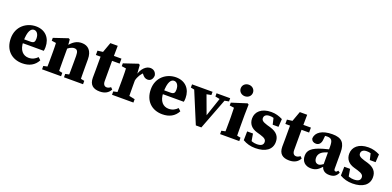

<svg xmlns="http://www.w3.org/2000/svg" viewBox="0 -1607 5097 2497"><g transform="rotate(20 2549.0 -358.5)"><path d="M277.8 15.2C374.6 15.2 446.5 -23.3 487.6 -101.6L453 -134C422.8 -102.8 385.7 -80.3 331.8 -80.3C257 -80.3 196.7 -135.3 196.7 -257.3C196.7 -401.7 234.6 -447.1 276.2 -447.1C312.5 -447.1 343.9 -414.5 343.9 -348.9C343.9 -304.3 331.5 -286.3 283.5 -286.3H96V-233.5H487.4C491.4 -250.1 492.9 -265.8 492.9 -287.3C492.9 -408.3 418.1 -498.5 286.3 -498.5C157.2 -498.5 28.7 -408.1 28.7 -241.4C28.7 -80 132.3 15.2 277.8 15.2Z M549 0H812.2V-46.5L718 -66.5H641.7L549 -46.5V0ZM601.4 0H766.7C764.7 -45 763.7 -148 763.7 -210V-376.9L754.6 -487.8L737.5 -498.5L540.1 -432.1V-392.7L601.4 -383.7C603.4 -343.7 604.4 -322.8 604.4 -267.8V-210C604.4 -148 603.4 -45 601.4 0ZM852.3 0H1116.2V-46.5L1018.4 -66.5H942.8L852.3 -46.5V0ZM902.5 0H1067.8C1065.8 -45 1064.8 -146 1064.8 -210V-326.5C1064.8 -441.9 1007.3 -498.5 920.5 -498.5C856.1 -498.5 802.8 -471.9 744 -394.8H721.8L725.4 -328.5C765.8 -375.4 814.1 -401.8 849.6 -401.8C889.4 -401.8 905.5 -379.1 905.5 -314.9V-210C905.5 -146 904.5 -45 902.5 0Z M1350.4 15.2C1423.5 15.2 1470.3 -13.9 1496.7 -64.7L1472.3 -88.8C1452.8 -74.1 1436.4 -66.6 1418 -66.6C1388.3 -66.6 1367 -87.9 1367 -134.8V-443.7L1367.3 -463.7L1369.3 -623.7H1267.3L1204.1 -449.4L1261.4 -489.7L1143.2 -474.4V-414.8H1207.7V-224.4C1207.7 -185.4 1206.7 -158.6 1206.7 -123.8C1206.7 -25.2 1259.8 15.2 1350.4 15.2ZM1288.1 -414.8H1471.9V-483.4H1288.1V-414.8Z M1517.1 0H1813.4V-46.5L1717.8 -66.5H1612.7L1517.1 -46.5V0ZM1570.4 0H1735.7C1733.7 -45 1732.7 -148 1732.7 -210V-365L1723.6 -487.8L1706.5 -498.5L1509.1 -432.1V-392.7L1570.4 -383.7C1572.4 -343.7 1573.4 -323.5 1573.4 -268.5V-210C1573.4 -148 1572.4 -45 1570.4 0ZM1732.2 -274.4C1745.1 -334.1 1781.1 -387 1817.1 -413.2L1776.8 -427.7L1805.9 -389.6C1829.7 -358 1853 -343.2 1883.2 -343.2C1923.2 -343.2 1952.1 -372.8 1954.2 -424.9C1945.8 -474.4 1910.8 -498.5 1867.4 -498.5C1812.5 -498.5 1748.9 -446.3 1724.8 -343.1H1696.8L1732.2 -274.4Z M2215.8 15.2C2312.6 15.2 2384.5 -23.3 2425.6 -101.6L2391 -134C2360.8 -102.8 2323.7 -80.3 2269.8 -80.3C2195 -80.3 2134.7 -135.3 2134.7 -257.3C2134.7 -401.7 2172.6 -447.1 2214.2 -447.1C2250.5 -447.1 2281.9 -414.5 2281.9 -348.9C2281.9 -304.3 2269.5 -286.3 2221.5 -286.3H2034V-233.5H2425.4C2429.4 -250.1 2430.9 -265.8 2430.9 -287.3C2430.9 -408.3 2356.1 -498.5 2224.3 -498.5C2095.2 -498.5 1966.7 -408.1 1966.7 -241.4C1966.7 -80 2070.3 15.2 2215.8 15.2Z M2677.8 1.7H2754.2L2939.8 -483.4H2869.9L2754.6 -142.9H2774.2L2648.8 -483.4H2475.8L2677.8 1.7ZM2448.8 -438.9 2539.6 -421.2H2641.8L2732.8 -438.9V-483.4H2448.8V-438.9ZM2788.1 -438.9 2871.5 -423.3H2894.4L2976.7 -438.9V-483.4H2788.1V-438.9Z M3012.9 0H3278.3V-46.5L3181.2 -66.5H3105.6L3012.9 -46.5V0ZM3065.1 0H3229.9C3227.9 -45 3226.9 -148 3226.9 -210V-342.7L3229.9 -487.8L3212.8 -498.5L3003.3 -432.1V-392.7L3065.1 -383.7C3067.1 -343.7 3068.1 -312.7 3068.1 -257.7V-210C3068.1 -148 3067.1 -45 3065.1 0ZM3145.8 -572.6C3192.9 -572.6 3230.6 -605.8 3230.6 -652.2C3230.6 -698.8 3192.9 -731.8 3145.8 -731.8C3098.7 -731.8 3061.1 -698.8 3061.1 -652.2C3061.1 -605.8 3098.7 -572.6 3145.8 -572.6Z M3503.3 15.2C3644.3 15.2 3729.5 -45.6 3729.5 -151.4C3729.5 -225.6 3691.5 -277.7 3596.6 -306L3547.8 -319.9C3479.1 -340.6 3464.2 -359.7 3464.2 -387.4C3464.2 -423.7 3494 -443.4 3538.7 -443.4C3583.4 -443.4 3605.1 -434.1 3640.7 -411.2V-448L3585.2 -472L3613.9 -348.6H3694.2L3701.1 -458.3C3649.4 -484.3 3601.6 -498.5 3542.6 -498.5C3407.8 -498.5 3333.8 -427.2 3333.8 -335C3333.8 -259.8 3377.5 -208.5 3454.8 -185.9L3508.7 -170.3C3574.6 -150.9 3593.1 -130.4 3593.1 -98.9C3593.1 -58.7 3561.4 -39.9 3503.9 -39.9C3457.5 -39.9 3422.4 -53.9 3378.7 -80.2V-39L3434.9 -19.6L3412.3 -153.5H3331.8L3329.4 -30.8C3382 0 3437.9 15.2 3503.3 15.2Z M3972.4 15.2C4045.5 15.2 4092.3 -13.9 4118.7 -64.7L4094.3 -88.8C4074.8 -74.1 4058.4 -66.6 4040 -66.6C4010.3 -66.6 3989 -87.9 3989 -134.8V-443.7L3989.3 -463.7L3991.3 -623.7H3889.3L3826.1 -449.4L3883.4 -489.7L3765.2 -474.4V-414.8H3829.7V-224.4C3829.7 -185.4 3828.7 -158.6 3828.7 -123.8C3828.7 -25.2 3881.8 15.2 3972.4 15.2ZM3910.1 -414.8H4093.9V-483.4H3910.1V-414.8Z M4274 15.2C4346.5 15.2 4377.6 -15.7 4426.1 -67.1H4468.1L4457.7 -127.2C4385.8 -73.4 4369.8 -65.7 4350.7 -65.7C4317 -65.7 4290.6 -88.9 4290.6 -139C4290.6 -186 4320.1 -219.7 4365.4 -238.8C4394.6 -252.3 4448.6 -266.9 4495.8 -278.8V-320.6C4448.6 -309.4 4377.7 -290.7 4336.4 -278.6C4182.2 -233.9 4142.8 -183.9 4142.8 -112.7C4142.8 -30.4 4196.6 15.2 4274 15.2ZM4526.6 14.3C4587.3 14.3 4622.9 -6.6 4646.9 -61.2L4620.4 -78.9C4608.7 -62.3 4600.6 -56.9 4590.1 -56.9C4575.7 -56.9 4567.5 -66.4 4567.5 -86.1V-310.4C4567.5 -444.3 4516.8 -498.5 4388.5 -498.5C4244.5 -498.5 4164 -442.2 4158.7 -358.9C4166.5 -326 4190.4 -308.8 4226.1 -308.8C4264.6 -308.8 4297 -335.7 4299.5 -402.2L4306.7 -471.6L4237.8 -432.7C4281.3 -444.1 4307 -447.1 4331.5 -447.1C4395.3 -447.1 4412.5 -420.9 4412.5 -332.3V-81.9C4421.1 -21.3 4458.6 14.3 4526.6 14.3Z M4847.3 15.2C4988.3 15.2 5073.5 -45.6 5073.5 -151.4C5073.5 -225.6 5035.5 -277.7 4940.6 -306L4891.8 -319.9C4823.1 -340.6 4808.2 -359.7 4808.2 -387.4C4808.2 -423.7 4838 -443.4 4882.7 -443.4C4927.4 -443.4 4949.1 -434.1 4984.7 -411.2V-448L4929.2 -472L4957.9 -348.6H5038.2L5045.1 -458.3C4993.4 -484.3 4945.6 -498.5 4886.6 -498.5C4751.8 -498.5 4677.8 -427.2 4677.8 -335C4677.8 -259.8 4721.5 -208.5 4798.8 -185.9L4852.7 -170.3C4918.6 -150.9 4937.1 -130.4 4937.1 -98.9C4937.1 -58.7 4905.4 -39.9 4847.9 -39.9C4801.5 -39.9 4766.4 -53.9 4722.7 -80.2V-39L4778.9 -19.6L4756.3 -153.5H4675.8L4673.4 -30.8C4726 0 4781.9 15.2 4847.3 15.2Z"/></g></svg>

Font: Source Serif Variable
Style: Regular
Weight: 389
Designer: Frank Grießhammer
Foundry: Adobe Systems Incorporated
Version: Version 3.001;hotconv 1.0.111;makeotfexe 2.5.65597